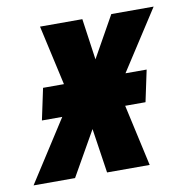

<svg xmlns="http://www.w3.org/2000/svg" viewBox="-118 -614 662 679"><g transform="rotate(-10 213.0 -274.5)"><path d="M-51 0 91 -221H18L42 -334H117L69 -549H221L242 -401L325 -549H477L338 -334H414L390 -221H317L366 0H213L189 -160L98 0Z"/></g></svg>

Font: Noto Sans ExtraCondensed ExtraBold
Style: Italic
Weight: 800
Width: 2
Italic angle: -12°
Designer: Monotype Design Team
Foundry: Monotype Imaging Inc.
Version: Version 2.013; ttfautohint (v1.8.4.7-5d5b)